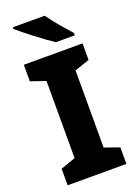

<svg xmlns="http://www.w3.org/2000/svg" viewBox="-172 -1000 763 1069"><g transform="rotate(-20 209.5 -465.5)"><path d="M383 0H35V-98L123 -129V-586L35 -616V-714H383V-616L295 -586V-129L383 -98ZM237 -931Q253 -909 275 -881.5Q297 -854 319.5 -828.5Q342 -803 358 -785V-771H246Q226 -784 199 -803.5Q172 -823 143.5 -845Q115 -867 90 -887Q65 -907 49 -921V-931Z"/></g></svg>

Font: Noto Sans Lao Looped ExtraBold
Style: Regular
Weight: 800
Designer: Mark Frömberg, Ben Mitchell
Foundry: The Fontpad Ltd
Version: Version 1.002; ttfautohint (v1.8.4.7-5d5b)